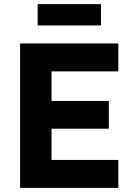

<svg xmlns="http://www.w3.org/2000/svg" viewBox="-20 -908 647 928"><path d="M552 0H77V-698H552V-563H229V-420H506V-286H229V-135H552ZM162 -785V-888H468V-785Z"/></svg>

Font: IBM Plex Sans
Style: Regular
Weight: 400
Designer: Mike Abbink, Paul van der Laan, Pieter van Rosmalen
Foundry: Bold Monday
Version: Version 3.201